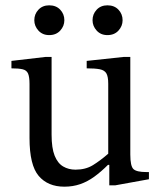

<svg xmlns="http://www.w3.org/2000/svg" viewBox="-20 -692 610 722"><path d="M222 10Q160 10 125.5 -30.5Q91 -71 91 -173V-376Q91 -403 85.5 -415.5Q80 -428 65 -431.5Q50 -435 23 -435V-463L152 -478H174V-186Q174 -135 185.5 -106.5Q197 -78 217.5 -66Q238 -54 264 -54Q302 -54 329.5 -71Q357 -88 387 -114V-377Q387 -404 380 -416Q373 -428 355.5 -431.5Q338 -435 306 -435V-463L446 -478H470V-111Q470 -67 482 -56Q494 -45 530 -45H540V-18L413 5H391V-72H386Q360 -46 334.5 -27.5Q309 -9 281.5 0.5Q254 10 222 10ZM384 -560Q359 -560 343.5 -577Q328 -594 328 -616Q328 -639 343.5 -655.5Q359 -672 384 -672Q410 -672 425.5 -655.5Q441 -639 441 -616Q441 -594 425.5 -577Q410 -560 384 -560ZM165 -560Q140 -560 124.5 -577Q109 -594 109 -616Q109 -639 124.5 -655.5Q140 -672 165 -672Q191 -672 206.5 -655.5Q222 -639 222 -616Q222 -594 206.5 -577Q191 -560 165 -560Z"/></svg>

Font: STIX Two Text
Style: Regular
Weight: 400
Designer: Ross Mills, John Hudson & Paul Hanslow, Tiro Typeworks Ltd; with prior portions MicroPress Inc., and Coen Hoffman.
Foundry: Tiro Typeworks Ltd
Version: Version 2.13 b171